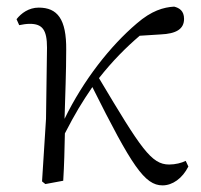

<svg xmlns="http://www.w3.org/2000/svg" viewBox="-20 -546 608 580"><path d="M471 14C501 14 531 -7 549 -43L541 -60C529 -54 510 -49 491 -49C437 -49 406 -97 279 -310C320 -362 360 -402 402 -438L465 -442C512 -444 536 -458 536 -489C536 -513 522 -522 506 -526C474 -524 438 -514 393 -475C313 -407 232 -304 175 -187C177 -257 180 -330 180 -395C181 -489 153 -523 97 -523C67 -523 44 -506 30 -488L38 -470C48 -472 59 -474 70 -474C108 -474 122 -456 122 -402L119 -187L107 2L117 10L171 0C174 -48 175 -95 176 -143C208 -205 227 -236 259 -283C378 -45 417 14 471 14Z"/></svg>

Font: Noto Serif SC Light
Style: Regular
Weight: 300
Designer: Ryoko NISHIZUKA 西塚涼子 (kana & ideographs); Frank Grießhammer (Latin, Greek & Cyrillic); Wenlong ZHANG 张文龙 (bopomofo); San
Foundry: Adobe
Version: Version 2.001;hotconv 1.1.0;makeotfexe 2.6.0